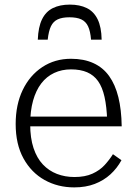

<svg xmlns="http://www.w3.org/2000/svg" viewBox="-20 -802 596 833"><path d="M283 -782Q240 -782 209.5 -767Q179 -752 162.5 -718.5Q146 -685 144 -630H187Q191 -667 201 -688Q211 -709 230.5 -718Q250 -727 281 -727Q313 -727 332.5 -718Q352 -709 362 -688Q372 -667 375 -630H421Q420 -685 403.5 -718.5Q387 -752 356.5 -767Q326 -782 283 -782ZM111 -263Q111 -203 125.5 -159.5Q140 -116 166 -88.5Q192 -61 227 -47.5Q262 -34 303 -34Q349 -34 381 -48.5Q413 -63 434 -86Q455 -109 470 -133L507 -107Q488 -72 459 -45.5Q430 -19 391 -4Q352 11 302 11Q231 11 173.5 -21Q116 -53 82 -114.5Q48 -176 48 -264Q48 -348 78.5 -411.5Q109 -475 163.5 -511Q218 -547 288 -547Q344 -547 385.5 -528Q427 -509 453.5 -472Q480 -435 493.5 -380.5Q507 -326 508 -254H92V-296H464L445 -279Q443 -339 433.5 -381.5Q424 -424 405.5 -450Q387 -476 358 -488.5Q329 -501 288 -501Q248 -501 215 -485.5Q182 -470 159 -440Q136 -410 123.5 -365.5Q111 -321 111 -263Z"/></svg>

Font: Roboto Serif ExtraLight
Style: Regular
Weight: 250
Version: Version 1.007